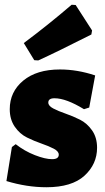

<svg xmlns="http://www.w3.org/2000/svg" viewBox="-20 -775 442 807"><path d="M281 -755 298 -754 367 -647 364 -630Q222 -558 141 -521L124 -522L80 -594Q182 -670 281 -755ZM232 -483Q305 -483 380 -458L355 -323L333 -316Q258 -362 209 -362Q183 -362 183 -344Q183 -330 204 -319Q225 -308 255.5 -297.5Q286 -287 316 -272Q346 -257 367 -227Q388 -197 388 -154Q388 -85 335 -36.5Q282 12 175 12Q93 12 7 -14L30 -157L46 -169Q83 -140 126.5 -123Q170 -106 199 -106Q227 -106 227 -125Q227 -139 206 -150Q185 -161 154.5 -171.5Q124 -182 93.5 -197Q63 -212 42 -242.5Q21 -273 21 -316Q21 -389 77.5 -436Q134 -483 232 -483Z"/></svg>

Font: Alegreya Sans SC Black
Style: Regular
Weight: 900
Designer: Juan Pablo del Peral
Foundry: Huerta Tipografica
Version: Version 2.007